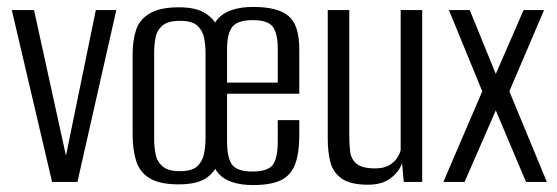

<svg xmlns="http://www.w3.org/2000/svg" viewBox="-20 -524 1605 553"><path d="M130 0 14 -495H78L171 -71H169L256 -495H315L203 0Z M495 7Q441 7 412 -10Q383 -27 372.5 -59.5Q362 -92 362 -138V-369Q362 -408 372 -438Q382 -468 411.5 -485.5Q441 -503 496 -503Q546 -503 573.5 -484.5Q601 -466 611.5 -435.5Q622 -405 622 -369V-138Q622 -99 612.5 -65.5Q603 -32 576 -12.5Q549 7 495 7ZM498 -31Q533 -31 548 -45Q563 -59 567.5 -80.5Q572 -102 572 -125V-372Q572 -395 567.5 -416Q563 -437 548 -450.5Q533 -464 498 -464Q464 -464 448 -450.5Q432 -437 428 -416Q424 -395 424 -372V-125Q424 -102 428 -80.5Q432 -59 448 -45Q464 -31 498 -31ZM710 9Q640 9 610.5 -23Q581 -55 581 -135V-374Q581 -446 612.5 -475Q644 -504 710 -504Q780 -504 811 -478Q842 -452 842 -382V-254H634V-117Q634 -68 649 -49Q664 -30 707 -30Q751 -30 765.5 -49Q780 -68 780 -117V-178H842V-136Q842 -80 829 -48.5Q816 -17 787 -4Q758 9 710 9ZM634 -286H780V-384Q780 -427 766 -446.5Q752 -466 708 -466Q664 -466 649 -446.5Q634 -427 634 -384Z M1040 8Q988 8 963 -10.5Q938 -29 931 -59Q924 -89 924 -123V-495H986V-131Q986 -109 988.5 -87.5Q991 -66 1007 -52.5Q1023 -39 1060 -39Q1086 -39 1101 -48Q1116 -57 1124 -69.5Q1132 -82 1134 -92V-495H1196V0H1143L1138 -54Q1130 -30 1105.5 -11Q1081 8 1040 8Z M1257 0 1369 -261 1273 -495H1333L1408 -311L1488 -495H1547L1447 -261L1555 0H1495L1408 -206L1318 0Z"/></svg>

Font: Alumni Sans Thin
Style: Regular
Weight: 400
Version: Version 1.018